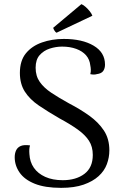

<svg xmlns="http://www.w3.org/2000/svg" viewBox="-20 -894 595 927"><path d="M275 13Q197 13 147.5 -7Q98 -27 74.5 -61Q51 -95 51 -135Q51 -154 58 -168.5Q65 -183 81 -189.5Q97 -196 125 -192Q122 -183 121.5 -172.5Q121 -162 122 -150Q124 -112 143.5 -84Q163 -56 198.5 -40Q234 -24 283 -24Q347 -24 387.5 -54.5Q428 -85 428 -146Q428 -186 409.5 -214.5Q391 -243 355.5 -268.5Q320 -294 268 -322Q211 -355 167.5 -384.5Q124 -414 100 -451.5Q76 -489 76 -542Q76 -601 105 -636.5Q134 -672 182.5 -689Q231 -706 288 -706Q377 -706 432 -673.5Q487 -641 487 -582Q487 -564 478.5 -551.5Q470 -539 447 -536Q434 -532 416 -536Q419 -547 418.5 -558Q418 -569 416 -578Q413 -607 395.5 -627Q378 -647 348 -658Q318 -669 280 -669Q250 -669 220.5 -659.5Q191 -650 171.5 -628Q152 -606 152 -567Q152 -527 172 -498.5Q192 -470 228 -446Q264 -422 313 -395Q367 -367 411 -335.5Q455 -304 481.5 -264Q508 -224 508 -168Q508 -134 496 -101.5Q484 -69 456 -43.5Q428 -18 383.5 -2.5Q339 13 275 13ZM426 -818 253 -736Q248 -738 242.5 -747Q237 -756 237 -760L373 -874Q383 -870 393.5 -860.5Q404 -851 413 -840Q422 -829 426 -818Z"/></svg>

Font: Arima
Style: Regular
Weight: 400
Designer: Joana Correia and Natanael Gama
Foundry: NDISCOVER
Version: Version 1.101;gftools[0.9.23]